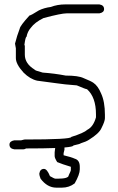

<svg xmlns="http://www.w3.org/2000/svg" viewBox="-20 -696 540 880"><path d="M232.9 -17.6Q182.1 -15.6 99.6 -15.6Q93.3 -11.7 87.9 -11.7H44.9Q23.4 -15.1 23.4 -33.2Q23.4 -48.8 44.9 -52.7H76.2Q89.8 -56.6 91.8 -56.6Q306.6 -56.6 306.6 -68.4Q364.3 -86.4 380.9 -101.6Q407.7 -115.2 419.9 -158.2V-171.9Q419.9 -250.5 378.9 -287.1Q373 -287.1 332 -304.7Q272.5 -309.1 238.3 -314.5L150.4 -326.2Q117.7 -333.5 87.9 -363.3Q52.7 -401.9 52.7 -429.7V-474.6Q52.7 -477.1 48.8 -496.1Q58.1 -533.2 70.3 -564.5Q71.8 -577.6 115.2 -625Q121.1 -625 158.2 -648.4Q182.6 -660.2 212.9 -664.1Q243.2 -675.8 279.3 -675.8H435.5Q457 -672.4 457 -654.3Q457 -638.7 435.5 -634.8H285.2Q260.7 -634.8 179.7 -613.3Q139.6 -593.8 121.1 -568.4Q106 -551.3 101.6 -527.3Q96.7 -527.3 91.8 -490.2L93.8 -486.3V-445.3Q93.8 -404.3 138.7 -377Q138.7 -373 175.8 -363.3Q230.5 -359.4 281.2 -349.6Q339.4 -349.6 363.3 -337.9Q398.4 -323.7 408.2 -316.4Q429.2 -302.2 443.4 -267.6Q460.9 -230 460.9 -169.9V-154.3Q460.9 -140.1 445.3 -109.4Q435.1 -84.5 386.7 -54.7Q375 -46.9 349.6 -39.1Q349.6 -36.6 316.4 -29.3Q316.4 -23.4 275.4 -20V-9.8Q271.5 3.9 271.5 5.9V15.6Q308.1 24.4 322.3 31.2Q345.7 37.6 345.7 68.4V80.1Q345.7 103.5 322.3 144.5Q296.9 164.1 263.7 164.1H238.3Q196.8 164.1 166 123Q160.2 107.9 160.2 101.6V99.6Q163.6 78.1 181.6 78.1Q195.8 78.1 209 111.3Q229 123 234.4 123H244.1Q294.9 123 294.9 107.4Q304.7 87.4 304.7 84V68.4Q265.1 56.6 242.2 46.9Q230.5 28.3 230.5 19.5V2Q231.4 -9.3 232.9 -17.6Z"/></svg>

Font: CEF Fonts CJK Mono
Style: Regular
Weight: 400
Designer: PartyBoss (派对大魔王)
Version: Release 2.25